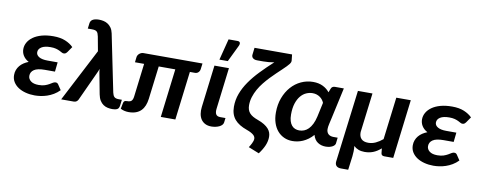

<svg xmlns="http://www.w3.org/2000/svg" viewBox="-70 -1055 3885 1554"><g transform="rotate(10 1872.0 -277.5)"><path d="M435.1 -386.2Q426.8 -375.5 420.7 -372.6Q414.6 -369.6 406.2 -369.6Q398.4 -369.6 390.1 -374.5Q381.8 -379.4 369.4 -385.5Q356.9 -391.6 339.1 -396.5Q321.3 -401.4 294.4 -401.4Q245.6 -401.4 220 -385Q194.3 -368.7 194.3 -342.3Q194.3 -318.8 218.5 -304.4Q242.7 -290 289.1 -290H371.6L363.3 -212.4H280.3Q219.7 -212.4 192.1 -193.8Q164.6 -175.3 164.6 -143.1Q164.6 -117.7 186.8 -100.3Q209 -83 251 -83Q280.8 -83 301.3 -89.8Q321.8 -96.7 336.4 -105.2Q351.1 -113.8 362.1 -120.6Q373 -127.4 384.3 -127.4Q397.9 -127.4 405.8 -116.2L435.1 -72.3Q412.6 -49.3 387 -34.2Q361.3 -19 335 -10.3Q308.6 -1.5 282.7 2.2Q256.8 5.9 234.4 5.9Q194.8 5.9 159.9 -3.2Q125 -12.2 98.9 -29.3Q72.8 -46.4 57.4 -71.3Q42 -96.2 42 -128.4Q42 -150.9 49.3 -170.2Q56.6 -189.5 69.6 -205.1Q82.5 -220.7 100.6 -232.7Q118.7 -244.6 140.1 -252.9Q123.5 -261.7 112.1 -272.7Q100.6 -283.7 93.3 -295.9Q85.9 -308.1 82.5 -321.3Q79.1 -334.5 79.1 -347.7Q79.1 -376.5 93.8 -402.6Q108.4 -428.7 136.5 -448.7Q164.6 -468.8 206.1 -480.5Q247.6 -492.2 301.8 -492.2Q360.4 -492.2 400.6 -475.3Q440.9 -458.5 466.8 -432.1Z M677.2 -435.1 655.3 -553.2Q652.3 -567.9 648.4 -577.1Q644.5 -586.4 638.2 -591.8Q631.8 -597.2 622.1 -599.4Q612.3 -601.6 598.6 -601.6H564.5L569.8 -645Q570.8 -653.8 575 -661.9Q579.1 -669.9 587.6 -675.8Q596.2 -681.6 609.4 -685.1Q622.6 -688.5 641.6 -688.5Q659.7 -688.5 678.5 -684.6Q697.3 -680.7 713.6 -670.4Q730 -660.2 742.7 -642.6Q755.4 -625 761.2 -597.7L857.4 -127.4Q862.3 -104 873.3 -93Q884.3 -82 909.7 -82H936L930.2 -34.2Q927.2 -9.3 912.1 -1.7Q897 5.9 872.6 5.9Q853 5.9 833.7 1.7Q814.5 -2.4 798.1 -13.7Q781.7 -24.9 769.5 -44.4Q757.3 -64 751.5 -94.2L720.7 -256.8Q715.8 -278.3 715.8 -296.9Q711.9 -287.1 708 -277.3Q704.1 -267.6 699.2 -257.8L590.8 -22Q586.4 -13.2 577.6 -6.6Q568.8 0 554.7 0H451.7Z M1527.8 -484.4 1521.5 -436.5Q1519.5 -420.9 1508.5 -410.2Q1497.6 -399.4 1480.5 -399.4H1439L1390.1 0H1270.5L1319.3 -399.4H1183.1L1149.4 -126.5Q1145.5 -96.2 1135.7 -71.8Q1126 -47.4 1108.9 -29.8Q1091.8 -12.2 1066.4 -2.7Q1041 6.8 1006.8 6.8Q991.2 6.8 973.4 3.2Q955.6 -0.5 939.9 -9.3L949.7 -58.6Q951.7 -68.4 957.8 -73.5Q963.9 -78.6 981 -78.6Q993.7 -78.6 1002.4 -81.3Q1011.2 -84 1016.6 -90.1Q1022 -96.2 1025.1 -105.5Q1028.3 -114.7 1029.8 -127.9L1063 -399.4H987.8L992.7 -441.9Q993.2 -448.7 997.1 -456.3Q1001 -463.9 1007.6 -470Q1014.2 -476.1 1022.9 -480.2Q1031.7 -484.4 1042.5 -484.4Z M1626 -484.4H1745.1L1703.6 -144.5Q1699.7 -113.8 1709.2 -97.9Q1718.8 -82 1745.1 -82H1787.6L1783.2 -45.9Q1781.7 -33.2 1772.7 -23.7Q1763.7 -14.2 1750 -7.8Q1736.3 -1.5 1719.5 2Q1702.6 5.4 1686.5 5.4Q1656.7 5.4 1635.5 -5.4Q1614.3 -16.1 1601.3 -35.2Q1588.4 -54.2 1584 -80.6Q1579.6 -106.9 1583.5 -137.7ZM1657.2 -539.1 1701.7 -713.4H1774.9Q1791.5 -713.4 1795.9 -702.9Q1800.3 -692.4 1792 -675.3L1726.1 -539.1Z M2234.4 -632.8Q2234.9 -626.5 2232.7 -619.6Q2230.5 -612.8 2223.4 -603.3Q2216.3 -593.8 2203.4 -580.6Q2190.4 -567.4 2170.4 -548.3Q2151.4 -530.3 2128.4 -508.5Q2105.5 -486.8 2081.8 -461.9Q2058.1 -437 2035.6 -408.9Q2013.2 -380.9 1995.8 -350.1Q1978.5 -319.3 1968 -286.1Q1957.5 -252.9 1957.5 -218.3Q1957.5 -197.3 1962.9 -181.2Q1968.3 -165 1979.5 -152.6Q1990.7 -140.1 2007.6 -130.6Q2024.4 -121.1 2047.4 -112.8Q2080.1 -101.1 2102.1 -87.4Q2124 -73.7 2137.2 -58.6Q2150.4 -43.5 2156 -27.1Q2161.6 -10.7 2161.6 6.8Q2161.6 42.5 2146.7 77.9Q2131.8 113.3 2102.5 152.3L2014.6 117.2Q2019.5 109.9 2024.9 100.6Q2030.3 91.3 2035.2 81.5Q2040 71.8 2043.2 61.8Q2046.4 51.8 2046.4 43Q2046.4 35.6 2043.2 28.1Q2040 20.5 2032 12.9Q2023.9 5.4 2009.8 -2.4Q1995.6 -10.3 1973.6 -18.1Q1940.4 -29.8 1915.3 -45.2Q1890.1 -60.5 1873 -80.6Q1856 -100.6 1847.4 -126.5Q1838.9 -152.3 1838.9 -184.6Q1838.9 -241.2 1858.2 -292.7Q1877.4 -344.2 1911.9 -393.8Q1946.3 -443.4 1993.9 -492.9Q2041.5 -542.5 2098.6 -594.7Q2077.1 -590.8 2055.4 -588.6Q2033.7 -586.4 2010.3 -586.4H1958.5Q1944.8 -586.4 1935.8 -590.1Q1926.8 -593.8 1921.6 -599.1Q1916.5 -604.5 1914.6 -611.3Q1912.6 -618.2 1913.6 -625L1920.4 -682.6H2229Z M2625 4.9Q2588.4 4.9 2560.3 -13.7Q2532.2 -32.2 2521 -72.8Q2502 -50.8 2480.7 -35.4Q2459.5 -20 2437.7 -10.5Q2416 -1 2394.3 3.2Q2372.6 7.3 2352.5 7.3Q2314.9 7.3 2283.4 -7.1Q2252 -21.5 2229.2 -48.1Q2206.5 -74.7 2194.1 -112.3Q2181.6 -149.9 2181.6 -196.8Q2181.6 -263.2 2202.1 -317.6Q2222.7 -372.1 2257.3 -411.1Q2292 -450.2 2338.4 -471.7Q2384.8 -493.2 2436.5 -493.2Q2482.9 -493.2 2517.1 -476.3Q2551.3 -459.5 2572.3 -432.1L2584.5 -462.9Q2588.4 -474.1 2596.7 -479.2Q2605 -484.4 2616.2 -484.4H2689.5L2634.8 -234.9Q2628.4 -205.6 2622.6 -180.9Q2616.7 -156.2 2616.7 -137.7Q2616.7 -123.5 2621.3 -113Q2626 -102.5 2633.8 -95.9Q2641.6 -89.4 2652.1 -86.2Q2662.6 -83 2674.3 -83H2709.5L2704.1 -35.2Q2703.1 -27.8 2697.3 -20.5Q2691.4 -13.2 2681.2 -7.6Q2670.9 -2 2656.7 1.5Q2642.6 4.9 2625 4.9ZM2392.6 -86.9Q2413.1 -86.9 2432.4 -94.5Q2451.7 -102.1 2467.8 -118.4Q2483.9 -134.8 2496.8 -160.6Q2509.8 -186.5 2518.1 -223.1L2543.5 -339.8Q2538.6 -352.5 2529.8 -364Q2521 -375.5 2509 -384Q2497.1 -392.6 2481.7 -397.7Q2466.3 -402.8 2448.2 -402.8Q2421.9 -402.8 2396.2 -391.6Q2370.6 -380.4 2350.3 -356.2Q2330.1 -332 2317.6 -294.2Q2305.2 -256.3 2305.2 -203.1Q2305.2 -171.4 2312 -149.4Q2318.8 -127.4 2330.6 -113.5Q2342.3 -99.6 2358.2 -93.3Q2374 -86.9 2392.6 -86.9Z M2924.8 -484.4 2884.8 -160.2Q2883.8 -124.5 2902.3 -105Q2920.9 -85.4 2959.5 -85.4Q2991.2 -85.4 3020.5 -99.1Q3049.8 -112.8 3077.6 -136.2L3120.6 -484.4H3239.7L3180.7 0H3106.9Q3095.7 0 3088.6 -5.4Q3081.5 -10.7 3080.6 -22L3076.7 -60.1Q3059.6 -45.4 3043.7 -35.4Q3027.8 -25.4 3011.7 -19.3Q2995.6 -13.2 2978.8 -10.3Q2961.9 -7.3 2942.9 -7.3Q2914.6 -7.3 2892.1 -16.1Q2869.6 -24.9 2854 -40.5Q2856.4 -19.5 2856 3.4Q2855.5 26.4 2853 45.4L2838.4 157.7H2778.8Q2753.9 157.7 2741.2 145Q2728.5 132.3 2731 108.4L2805.2 -484.4Z M3711.9 -386.2Q3703.6 -375.5 3697.5 -372.6Q3691.4 -369.6 3683.1 -369.6Q3675.3 -369.6 3667 -374.5Q3658.7 -379.4 3646.2 -385.5Q3633.8 -391.6 3616 -396.5Q3598.1 -401.4 3571.3 -401.4Q3522.5 -401.4 3496.8 -385Q3471.2 -368.7 3471.2 -342.3Q3471.2 -318.8 3495.4 -304.4Q3519.5 -290 3565.9 -290H3648.4L3640.1 -212.4H3557.1Q3496.6 -212.4 3469 -193.8Q3441.4 -175.3 3441.4 -143.1Q3441.4 -117.7 3463.6 -100.3Q3485.8 -83 3527.8 -83Q3557.6 -83 3578.1 -89.8Q3598.6 -96.7 3613.3 -105.2Q3627.9 -113.8 3638.9 -120.6Q3649.9 -127.4 3661.1 -127.4Q3674.8 -127.4 3682.6 -116.2L3711.9 -72.3Q3689.5 -49.3 3663.8 -34.2Q3638.2 -19 3611.8 -10.3Q3585.4 -1.5 3559.6 2.2Q3533.7 5.9 3511.2 5.9Q3471.7 5.9 3436.8 -3.2Q3401.9 -12.2 3375.7 -29.3Q3349.6 -46.4 3334.2 -71.3Q3318.8 -96.2 3318.8 -128.4Q3318.8 -150.9 3326.2 -170.2Q3333.5 -189.5 3346.4 -205.1Q3359.4 -220.7 3377.4 -232.7Q3395.5 -244.6 3417 -252.9Q3400.4 -261.7 3388.9 -272.7Q3377.4 -283.7 3370.1 -295.9Q3362.8 -308.1 3359.4 -321.3Q3356 -334.5 3356 -347.7Q3356 -376.5 3370.6 -402.6Q3385.3 -428.7 3413.3 -448.7Q3441.4 -468.8 3482.9 -480.5Q3524.4 -492.2 3578.6 -492.2Q3637.2 -492.2 3677.5 -475.3Q3717.8 -458.5 3743.7 -432.1Z"/></g></svg>

Font: Carlito
Style: Bold Italic
Weight: 700
Italic angle: -7°
Designer: Lukasz Dziedzic
Foundry: tyPoland Lukasz Dziedzic
Version: Version 1.104